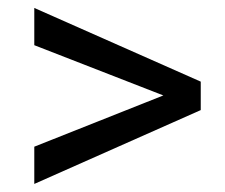

<svg xmlns="http://www.w3.org/2000/svg" viewBox="-20 -557 563 481"><path d="M65.9 -189.5 389.2 -317.9 65.9 -443.8V-537.1L482.9 -352.5V-281.2L65.9 -96.2Z"/></svg>

Font: Vazirmatn RD
Style: Regular
Weight: 400
Designer: Saber Rastikerdar
Foundry: Saber Rastikerdar
Version: Version 32.102